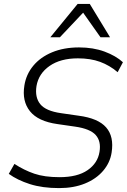

<svg xmlns="http://www.w3.org/2000/svg" viewBox="-20 -956 653 984"><path d="M283 8Q197 8 133 -12.5Q69 -33 25 -65L54 -116Q103 -84 155.5 -66Q208 -48 285 -48Q377 -48 429 -84Q481 -120 490 -178Q499 -232 470.5 -264Q442 -296 365 -307L275 -320Q175 -334 133.5 -386Q92 -438 105 -518Q114 -575 150.5 -619Q187 -663 247 -688Q307 -713 385 -713Q458 -713 516 -691.5Q574 -670 610 -637L583 -586Q542 -621 493 -639Q444 -657 379 -657Q290 -657 234 -618Q178 -579 167 -515Q158 -457 186.5 -422Q215 -387 293 -376L383 -363Q483 -350 524 -303Q565 -256 552 -174Q544 -122 508.5 -80.5Q473 -39 415.5 -15.5Q358 8 283 8ZM238 -765 378 -936H440L544 -765H495L406 -891L287 -765Z"/></svg>

Font: Mulish Light
Style: Italic
Weight: 300
Italic angle: -9°
Designer: Vernon Adams
Foundry: Vernon Adams
Version: Version 3.603; ttfautohint (v1.8.3)